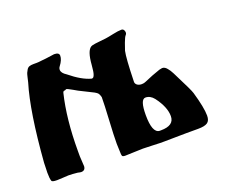

<svg xmlns="http://www.w3.org/2000/svg" viewBox="-73 -493 734 611"><g transform="rotate(-20 293.5 -188.0)"><path d="M84 -372H95Q101 -372 112 -373.5Q123 -375 127 -375Q155 -379 156 -379Q173 -379 173 -368Q173 -354 160 -337Q156 -332 156 -326Q156 -315 172 -305Q211 -273 242 -265H243Q247 -265 249.5 -269Q252 -273 253.5 -279.5Q255 -286 255.5 -292.5Q256 -299 257 -306.5Q258 -314 258 -317Q263 -360 281 -364Q289 -366 305 -367.5Q321 -369 328 -370Q336 -371 354.5 -375Q373 -379 384 -379Q391 -379 393.5 -371Q396 -363 391 -358Q387 -354 380.5 -336.5Q374 -319 372 -312Q367 -289 365 -212Q364 -204 370 -199Q376 -194 386 -194Q394 -194 400 -197Q427 -209 454 -218Q462 -220 464 -220Q469 -220 473 -217.5Q477 -215 480.5 -210.5Q484 -206 486.5 -202.5Q489 -199 492.5 -192Q496 -185 497 -183Q528 -122 531 -111Q547 -56 547 -29Q547 -12 537.5 -5.5Q528 1 506 1H466Q454 1 427.5 1.5Q401 2 392 2H377Q367 2 350 1Q333 0 319 0Q309 0 288 1Q267 2 259 2Q250 2 248.5 -1.5Q247 -5 247 -15Q247 -20 246.5 -29Q246 -38 246 -43Q246 -70 249 -122Q252 -174 252 -199Q251 -203 249.5 -206.5Q248 -210 246.5 -212Q245 -214 241.5 -216.5Q238 -219 236 -220Q234 -221 229 -223.5Q224 -226 222 -227L188 -244L174 -252Q172 -253 167.5 -255.5Q163 -258 159 -260Q155 -262 153 -261Q151 -259 148.5 -259Q146 -259 145 -258.5Q144 -258 142 -254Q122 -172 122 -64V-46L124 -11Q123 3 109 3Q106 3 98 1Q80 -1 67 -1Q64 -1 49.5 0Q35 1 28 1Q11 1 10 -4Q7 -12 7 -32Q7 -36 7.5 -47Q8 -58 8 -65Q21 -234 48 -323Q49 -327 51.5 -338Q54 -349 55.5 -352.5Q57 -356 60.5 -362Q64 -368 69.5 -370Q75 -372 84 -372ZM410 -135Q398 -150 382 -150Q364 -150 364 -97Q364 -37 388 -35H393Q438 -35 438 -67Q438 -98 410 -135Z"/></g></svg>

Font: Fedorovsk Unicode
Style: Medium
Weight: 500
Designer: Aleksandr Andreev and Nikita Simmons
Version: Version 3.2